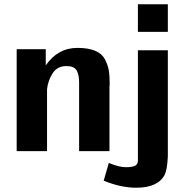

<svg xmlns="http://www.w3.org/2000/svg" viewBox="-20 -707 879 898"><path d="M465 138 489 55Q536 75 569 75Q601 75 613 67.5Q625 60 625 44V-472H765V25Q762 85 751 109Q720 171 617 171Q545 171 465 138ZM625 -558V-687H765V-558ZM58 0V-477H194V-401Q250 -483 342 -483Q393 -483 425 -469.5Q457 -456 471 -429Q485 -402 489 -377Q493 -352 493 -312Q493 -310 492.5 -307Q492 -304 492 -303V0H350V-322Q350 -359 338 -378.5Q326 -398 290 -398Q248 -398 226 -364Q204 -330 200 -289V-285V0Z"/></svg>

Font: Coval
Style: Heavy
Weight: 900
Foundry: Context Ltd
Version: Version 001.000